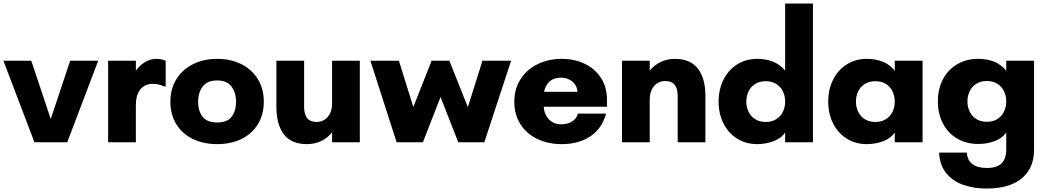

<svg xmlns="http://www.w3.org/2000/svg" viewBox="-26 -827 6094 1116"><path d="M-6.3 -474.1H155.8L269 -135.3L381.8 -474.1H544.9L364.7 0H174.3Z M602.5 -474.1H763.7V-416Q783.7 -445.3 815.2 -465.1Q846.7 -484.9 884.3 -484.9Q898.4 -484.9 912.6 -481.9Q926.8 -479 937 -474.1V-324.7H927.2Q895.5 -339.8 863.8 -339.8Q816.9 -339.8 790.3 -308.1Q763.7 -276.4 763.7 -214.8V0H602.5Z M964.4 -236.3Q964.4 -309.6 998.8 -366Q1033.2 -422.4 1095 -453.6Q1156.7 -484.9 1236.3 -484.9Q1316.4 -484.9 1377.9 -453.6Q1439.5 -422.4 1473.4 -366Q1507.3 -309.6 1507.3 -236.3Q1507.3 -161.6 1473.4 -105.7Q1439.5 -49.8 1378.2 -19.5Q1316.9 10.7 1236.3 10.7Q1156.2 10.7 1094.5 -19.5Q1032.7 -49.8 998.5 -105.7Q964.4 -161.6 964.4 -236.3ZM1236.3 -115.2Q1295.4 -115.2 1320.8 -149.2Q1346.2 -183.1 1346.2 -235.4Q1346.2 -287.1 1320.1 -323.2Q1293.9 -359.4 1236.3 -359.4Q1177.7 -359.4 1151.6 -323.2Q1125.5 -287.1 1125.5 -235.4Q1125.5 -183.1 1150.9 -149.2Q1176.3 -115.2 1236.3 -115.2Z M1580.6 -205.6V-474.1H1741.7V-205.6Q1741.7 -162.6 1759.3 -140.4Q1776.9 -118.2 1814 -118.2Q1839.4 -118.2 1859.9 -130.9Q1880.4 -143.6 1892.3 -168Q1904.3 -192.4 1904.3 -227.1V-474.1H2065.4V0H1904.3V-58.1Q1878.9 -25.9 1841.6 -7.6Q1804.2 10.7 1758.8 10.7Q1667 10.7 1623.8 -46.4Q1580.6 -103.5 1580.6 -205.6Z M2127 -474.1H2292.5L2376.5 -205.1L2482.9 -474.1H2585.9L2693.4 -204.1L2778.3 -474.1H2944.8L2789.1 0H2637.7L2534.7 -263.2L2432.1 0H2279.3Z M2963.4 -236.3Q2963.4 -309.1 2999 -365.7Q3034.7 -422.4 3097.7 -453.6Q3160.6 -484.9 3239.7 -484.9Q3312.5 -484.9 3372.3 -456.5Q3432.1 -428.2 3467 -374.3Q3502 -320.3 3502 -247.1V-206.5H3134.3Q3137.7 -161.1 3165 -132.8Q3192.4 -104.5 3236.3 -104.5Q3263.2 -104.5 3283.9 -113.3Q3304.7 -122.1 3317.1 -136.2Q3329.6 -150.4 3333 -166.5H3496.6Q3473.6 -80.1 3405.5 -34.7Q3337.4 10.7 3239.7 10.7Q3158.7 10.7 3095.9 -19.8Q3033.2 -50.3 2998.3 -106.2Q2963.4 -162.1 2963.4 -236.3ZM3331.1 -293.5Q3329.1 -316.4 3316.9 -335Q3304.7 -353.5 3283.2 -364.5Q3261.7 -375.5 3234.4 -375.5Q3192.4 -375.5 3168 -352.8Q3143.6 -330.1 3136.2 -293.5Z M3589.4 -474.1H3750.5V-416Q3775.4 -447.8 3813 -466.3Q3850.6 -484.9 3896 -484.9Q3987.3 -484.9 4030.8 -427.7Q4074.2 -370.6 4074.2 -269V0H3913.1V-269Q3913.1 -312 3895.5 -334Q3877.9 -356 3840.8 -356Q3815.4 -356 3794.9 -343.3Q3774.4 -330.6 3762.5 -306.2Q3750.5 -281.7 3750.5 -247.1V0H3589.4Z M4150.9 -236.3Q4150.9 -307.1 4179.2 -363.8Q4207.5 -420.4 4258.5 -452.6Q4309.6 -484.9 4375.5 -484.9Q4424.8 -484.9 4466.6 -468.8Q4508.3 -452.6 4537.6 -416V-806.6H4699.2V0H4537.6V-57.1Q4515.1 -22.9 4470 -6.1Q4424.8 10.7 4375.5 10.7Q4309.6 10.7 4258.5 -21.2Q4207.5 -53.2 4179.2 -109.6Q4150.9 -166 4150.9 -236.3ZM4424.8 -118.2Q4460.9 -118.2 4486.3 -134.3Q4511.7 -150.4 4524.7 -177.5Q4537.6 -204.6 4537.6 -236.3Q4537.6 -268.6 4524.7 -295.7Q4511.7 -322.8 4486.3 -338.9Q4460.9 -355 4424.8 -355Q4388.7 -355 4363.3 -338.9Q4337.9 -322.8 4325 -295.7Q4312 -268.6 4312 -236.3Q4312 -204.6 4325 -177.5Q4337.9 -150.4 4363.3 -134.3Q4388.7 -118.2 4424.8 -118.2Z M4788.1 -236.3Q4788.1 -307.1 4816.4 -363.8Q4844.7 -420.4 4895.8 -452.6Q4946.8 -484.9 5012.7 -484.9Q5062 -484.9 5103.8 -468.8Q5145.5 -452.6 5174.8 -416V-474.1H5336.4V0H5174.8V-57.1Q5152.3 -22.9 5107.2 -6.1Q5062 10.7 5012.7 10.7Q4946.8 10.7 4895.8 -21.2Q4844.7 -53.2 4816.4 -109.6Q4788.1 -166 4788.1 -236.3ZM5062 -118.2Q5098.1 -118.2 5123.5 -134.3Q5148.9 -150.4 5161.9 -177.5Q5174.8 -204.6 5174.8 -236.3Q5174.8 -268.6 5161.9 -295.7Q5148.9 -322.8 5123.5 -338.9Q5098.1 -355 5062 -355Q5025.9 -355 5000.5 -338.9Q4975.1 -322.8 4962.2 -295.7Q4949.2 -268.6 4949.2 -236.3Q4949.2 -204.6 4962.2 -177.5Q4975.1 -150.4 5000.5 -134.3Q5025.9 -118.2 5062 -118.2Z M5432.6 60.1H5593.8Q5596.2 105 5626.5 127.2Q5656.7 149.4 5712.4 149.4Q5766.6 149.4 5794.7 123.3Q5822.8 97.2 5822.8 41V-58.1Q5800.3 -23.4 5755.6 -6.8Q5710.9 9.8 5660.6 9.8Q5589.8 9.8 5536.4 -22.2Q5482.9 -54.2 5454.1 -110.6Q5425.3 -167 5425.3 -237.8Q5425.3 -308.6 5454.1 -364.7Q5482.9 -420.9 5536.4 -452.9Q5589.8 -484.9 5660.6 -484.9Q5710 -484.9 5750.2 -469.5Q5790.5 -454.1 5822.8 -416V-474.1H5984.4V42Q5984.4 117.7 5950 168.7Q5915.5 219.7 5854 244.4Q5792.5 269 5710 269Q5635.7 269 5574.5 248Q5513.2 227.1 5474.6 180.4Q5436 133.8 5432.6 60.1ZM5710 -119.1Q5746.1 -119.1 5771.5 -135.3Q5796.9 -151.4 5809.8 -178.5Q5822.8 -205.6 5822.8 -237.8Q5822.8 -269.5 5809.8 -296.6Q5796.9 -323.7 5771.5 -339.8Q5746.1 -356 5710 -356Q5673.8 -356 5648.4 -339.8Q5623 -323.7 5610.1 -296.6Q5597.2 -269.5 5597.2 -237.8Q5597.2 -205.6 5610.1 -178.5Q5623 -151.4 5648.4 -135.3Q5673.8 -119.1 5710 -119.1Z"/></svg>

Font: Glacial Indifference
Style: Bold
Weight: 700
Designer: Alfredo Marco Pradil
Foundry: Alfredo Marco Pradil
Version: Version 1.312